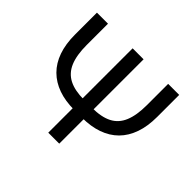

<svg xmlns="http://www.w3.org/2000/svg" viewBox="-161 -949 1171 1171"><g transform="rotate(45 424.0 -364.0)"><path d="M683.6 -727.5H778.8V-537.6Q778.8 -457 757.3 -395.8Q735.8 -334.5 694.6 -293.2Q653.3 -252 593.8 -231Q534.2 -210 458 -210H390.1Q314 -210 254.6 -231Q195.3 -252 153.8 -293.2Q112.3 -334.5 90.8 -395.8Q69.3 -457 69.3 -537.6V-727.5H164.6V-543.9Q164.6 -456.5 187.7 -401.6Q210.9 -346.7 260.5 -321.3Q310.1 -295.9 390.1 -295.9H458Q538.6 -295.9 588.1 -321.3Q637.7 -346.7 660.6 -401.6Q683.6 -456.5 683.6 -543.9ZM377 -727.5H471.7V0H377Z"/></g></svg>

Font: Inter Cardless Display
Style: Regular
Weight: 400
Designer: Rasmus Andersson
Foundry: rsms
Version: Version 4.001;git-9221beed3